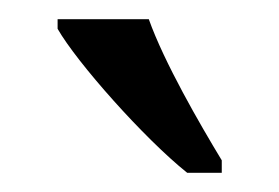

<svg xmlns="http://www.w3.org/2000/svg" viewBox="-20 -786 291 200"><path d="M175 -606H211V-619C188 -657 151 -721 135 -766H40V-756C60 -721 130 -642 175 -606Z"/></svg>

Font: Noto Serif Devanagari ExtraCondensed
Style: Regular
Weight: 400
Width: 2
Designer: Universal Thirst, Indian Type Foundry and the Monotype Design Team
Foundry: Monotype Imaging Inc.
Version: Version 2.004